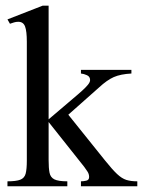

<svg xmlns="http://www.w3.org/2000/svg" viewBox="-20 -647 497 667"><path d="M457 0H261.2V-17.1Q269.5 -17.1 279.5 -19.3Q289.6 -21.5 289.6 -32.2Q289.6 -42.5 283.7 -51.3Q277.8 -60.1 272.5 -67.4L148.9 -223.1V-91.3Q148.9 -63 152.1 -46.9Q155.3 -30.8 168.9 -23.9Q182.6 -17.1 213.9 -17.1V0H5.9V-17.1Q36.1 -17.1 50.5 -22.7Q64.9 -28.3 69.1 -43.7Q73.2 -59.1 73.2 -88.9V-502Q73.2 -538.6 67.1 -554.9Q61 -571.3 43.5 -571.3Q35.6 -571.3 28.6 -569.1Q21.5 -566.9 14.6 -564.5L5.9 -579.6L128.4 -627.4H148.9V-232.4L251 -319.3Q255.9 -323.7 265.9 -332.5Q275.9 -341.3 284.4 -351.3Q293 -361.3 293 -368.7Q293 -380.9 282.2 -385.7Q271.5 -390.6 261.2 -391.6V-404.3H436.5V-391.6Q398.9 -389.6 375.2 -379.2Q351.6 -368.7 324.2 -343.3L217.3 -248.5L344.7 -89.8Q370.1 -58.1 386.7 -42.5Q403.3 -26.9 418.9 -22Q434.6 -17.1 457 -17.1Z"/></svg>

Font: Rohingya Solluk
Style: Regular
Weight: 400
Designer: SIL International
Foundry: SIL International
Version: Version 1.001